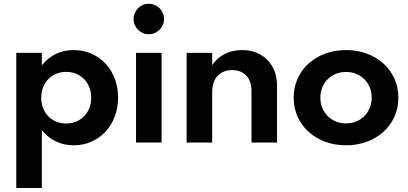

<svg xmlns="http://www.w3.org/2000/svg" viewBox="-20 -740 2119 997"><path d="M593.2 -233.2Q593.2 -180.9 576.1 -135.5Q559.1 -90 528.4 -56.8Q497.7 -23.6 455.2 -4.5Q412.7 14.5 362.3 14.5Q311.8 14.5 270 -5.7Q228.2 -25.9 197.3 -64.5V236.4H64.5V-465.5H197.3V-400.9Q228.2 -439.5 270 -459.8Q311.8 -480 362.3 -480Q412.7 -480 455.2 -461.1Q497.7 -442.3 528.4 -409.1Q559.1 -375.9 576.1 -330.9Q593.2 -285.9 593.2 -233.2ZM453.6 -232.7Q453.6 -262.3 443.9 -286.8Q434.1 -311.4 416.8 -329.1Q399.5 -346.8 375.7 -356.8Q351.8 -366.8 323.6 -366.8Q295.5 -366.8 271.6 -356.8Q247.7 -346.8 230.5 -329.1Q213.2 -311.4 203.6 -286.8Q194.1 -262.3 194.1 -232.7Q194.1 -203.6 203.6 -178.9Q213.2 -154.1 230.5 -136.4Q247.7 -118.6 271.6 -108.6Q295.5 -98.6 323.6 -98.6Q351.8 -98.6 375.7 -108.6Q399.5 -118.6 416.8 -136.4Q434.1 -154.1 443.9 -178.9Q453.6 -203.6 453.6 -232.7Z M752.7 -562.3Q736.4 -562.3 722 -568.4Q707.7 -574.5 696.8 -585.5Q685.9 -596.4 679.8 -610.7Q673.6 -625 673.6 -641.4Q673.6 -657.7 679.8 -672Q685.9 -686.4 696.8 -697.3Q707.7 -708.2 722 -714.3Q736.4 -720.5 752.7 -720.5Q769.1 -720.5 783.4 -714.3Q797.7 -708.2 808.6 -697.3Q819.5 -686.4 825.7 -672Q831.8 -657.7 831.8 -641.4Q831.8 -625 825.7 -610.7Q819.5 -596.4 808.6 -585.5Q797.7 -574.5 783.4 -568.4Q769.1 -562.3 752.7 -562.3ZM686.4 0V-465.5H819.1V0Z M949.1 0V-465.5H1081.8V-401.8Q1107.7 -440.5 1148 -460.2Q1188.2 -480 1237.7 -480Q1277.7 -480 1311.1 -466.6Q1344.5 -453.2 1368.4 -428.9Q1392.3 -404.5 1405.5 -370.5Q1418.6 -336.4 1418.6 -294.5V0H1285.9V-266.4Q1285.9 -318.6 1259.1 -347.3Q1232.3 -375.9 1185.5 -375.9Q1136.8 -375.9 1109.3 -345.5Q1081.8 -315 1081.8 -260V0Z M1776.8 14.5Q1719.1 14.5 1669.5 -3.6Q1620 -21.8 1583.4 -54.5Q1546.8 -87.3 1525.9 -132.7Q1505 -178.2 1505 -232.7Q1505 -287.3 1525.9 -332.7Q1546.8 -378.2 1583.4 -410.9Q1620 -443.6 1669.5 -461.8Q1719.1 -480 1776.8 -480Q1834.5 -480 1884.1 -461.8Q1933.6 -443.6 1970.2 -410.9Q2006.8 -378.2 2027.7 -332.7Q2048.6 -287.3 2048.6 -232.7Q2048.6 -178.2 2027.7 -132.7Q2006.8 -87.3 1970.2 -54.5Q1933.6 -21.8 1884.1 -3.6Q1834.5 14.5 1776.8 14.5ZM1776.8 -99.1Q1805 -99.1 1829.3 -109.1Q1853.6 -119.1 1871.6 -136.8Q1889.5 -154.5 1899.8 -179.1Q1910 -203.6 1910 -232.7Q1910 -262.3 1899.8 -286.8Q1889.5 -311.4 1871.6 -329.1Q1853.6 -346.8 1829.3 -356.6Q1805 -366.4 1776.8 -366.4Q1748.6 -366.4 1724.3 -356.6Q1700 -346.8 1682 -329.1Q1664.1 -311.4 1653.9 -286.8Q1643.6 -262.3 1643.6 -232.7Q1643.6 -203.6 1653.9 -179.1Q1664.1 -154.5 1682 -136.8Q1700 -119.1 1724.3 -109.1Q1748.6 -99.1 1776.8 -99.1Z"/></svg>

Font: Spartan
Style: Bold
Weight: 700
Designer: Matt Bailey, Mirko Velimirovic
Foundry: Matt Bailey
Version: Version 1.005